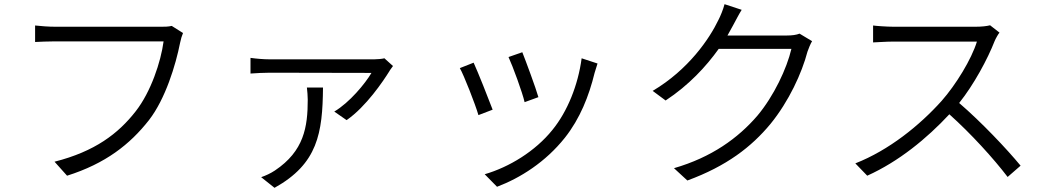

<svg xmlns="http://www.w3.org/2000/svg" viewBox="-20 -823 5010 919"><path d="M856 -665 802 -699C785 -695 767 -695 753 -695C709 -695 298 -695 245 -695C212 -695 175 -698 148 -701V-622C173 -623 205 -625 244 -625C298 -625 706 -625 763 -625C750 -527 702 -383 630 -291C546 -183 434 -98 241 -49L301 18C485 -40 602 -132 693 -248C772 -350 821 -512 842 -618C846 -637 850 -651 856 -665Z M1861 -507 1820 -544C1809 -541 1785 -539 1771 -539C1722 -539 1308 -539 1271 -539C1242 -539 1207 -542 1179 -546V-471C1209 -473 1242 -475 1271 -475C1308 -475 1700 -474 1758 -474C1728 -423 1653 -332 1580 -289L1639 -248C1732 -312 1815 -436 1843 -481C1847 -489 1856 -499 1861 -507ZM1526 -404H1449C1451 -384 1453 -365 1453 -346C1453 -215 1435 -100 1296 -7C1275 7 1251 18 1230 25L1294 76C1501 -39 1524 -186 1526 -404Z M2480 -573 2414 -550C2434 -507 2481 -379 2491 -334L2557 -358C2545 -401 2496 -533 2480 -573ZM2840 -519 2764 -544C2747 -416 2696 -289 2624 -201C2542 -99 2417 -23 2300 11L2359 71C2470 29 2591 -47 2684 -164C2756 -255 2799 -363 2826 -474C2830 -486 2834 -501 2840 -519ZM2247 -523 2181 -497C2200 -464 2255 -324 2270 -272L2338 -298C2319 -349 2266 -482 2247 -523Z M3530 -776 3448 -803C3442 -779 3428 -745 3419 -728C3376 -638 3276 -490 3104 -388L3166 -342C3277 -415 3360 -505 3420 -589H3768C3746 -495 3684 -363 3605 -269C3513 -162 3386 -70 3206 -18L3270 41C3458 -28 3577 -120 3668 -230C3756 -338 3818 -473 3845 -576C3850 -590 3859 -613 3867 -626L3807 -662C3792 -656 3772 -653 3745 -653H3462L3489 -702C3499 -720 3515 -752 3530 -776Z M4764 -667 4719 -702C4704 -698 4679 -695 4649 -695C4612 -695 4294 -695 4257 -695C4226 -695 4170 -699 4159 -701V-620C4168 -620 4222 -624 4257 -624C4290 -624 4621 -624 4656 -624C4630 -539 4555 -417 4487 -340C4382 -223 4235 -104 4074 -41L4131 18C4282 -50 4416 -160 4524 -276C4627 -184 4736 -64 4803 24L4865 -30C4799 -110 4677 -239 4571 -330C4642 -419 4707 -540 4741 -627C4746 -639 4758 -660 4764 -667Z"/></svg>

Font: Noto Sans CJK SC DemiLight
Style: Regular
Weight: 350
Designer: Ryoko NISHIZUKA 西塚涼子 (kana, bopomofo & ideographs); Paul D. Hunt (Latin, Greek & Cyrillic); Sandoll Communications 산돌커뮤니
Foundry: Adobe
Version: Version 2.004;hotconv 1.0.118;makeotfexe 2.5.65603